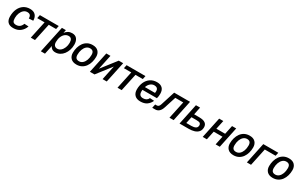

<svg xmlns="http://www.w3.org/2000/svg" viewBox="280 -2320 6620 4246"><g transform="rotate(30 3590.0 -197.0)"><path d="M222 12Q127 12 81 -37.5Q35 -87 35 -177Q35 -288 73 -370.5Q111 -453 179.5 -498.5Q248 -544 340 -544Q433 -544 480.5 -492Q528 -440 528 -351L418 -345Q418 -402 394.5 -427Q371 -452 321 -452Q269 -452 229.5 -417.5Q190 -383 167.5 -326Q145 -269 145 -201Q145 -134 167.5 -107Q190 -80 242 -80Q352 -80 393 -195L501 -189Q469 -97 398 -42.5Q327 12 222 12Z M668 0 763 -445H575L593 -532H1075L1057 -445H870L775 0Z M1011 150 1156 -532H1257L1241 -452Q1271 -494 1314 -519Q1357 -544 1415 -544Q1498 -544 1539 -490Q1580 -436 1580 -346Q1580 -273 1559 -208.5Q1538 -144 1500 -94Q1462 -44 1409.5 -16Q1357 12 1295 12Q1244 12 1209.5 -12.5Q1175 -37 1164 -75L1117 150ZM1295 -80Q1345 -80 1384.5 -114.5Q1424 -149 1447 -206Q1470 -263 1470 -330Q1470 -452 1377 -452Q1327 -452 1286 -420Q1245 -388 1221 -330.5Q1197 -273 1197 -195Q1197 -138 1223.5 -109Q1250 -80 1295 -80Z M1836 12Q1741 12 1690.5 -40Q1640 -92 1640 -177Q1640 -249 1659 -315Q1678 -381 1715 -432.5Q1752 -484 1808 -514Q1864 -544 1939 -544Q2034 -544 2083.5 -492Q2133 -440 2133 -355Q2133 -283 2114.5 -217Q2096 -151 2059 -99.5Q2022 -48 1966 -18Q1910 12 1836 12ZM1850 -80Q1902 -80 1941 -114.5Q1980 -149 2001.5 -207.5Q2023 -266 2023 -339Q2023 -398 1998.5 -425Q1974 -452 1924 -452Q1872 -452 1833 -417.5Q1794 -383 1772 -324Q1750 -265 1750 -193Q1750 -133 1775 -106.5Q1800 -80 1850 -80Z M2177 0 2289 -532H2395L2316 -158L2607 -532H2720L2607 0H2501L2578 -365L2295 0Z M2882 0 2977 -445H2789L2807 -532H3289L3271 -445H3084L2989 0Z M3468 12Q3373 12 3322 -40Q3271 -92 3271 -184Q3271 -285 3308 -367Q3345 -449 3415 -496.5Q3485 -544 3582 -544Q3672 -544 3720.5 -496Q3769 -448 3769 -354Q3769 -323 3765 -292Q3761 -261 3753 -235H3383Q3381 -215 3381 -194Q3381 -134 3407.5 -106.5Q3434 -79 3487 -79Q3535 -79 3569.5 -100Q3604 -121 3619 -160L3728 -153Q3695 -78 3632.5 -33Q3570 12 3468 12ZM3566 -454Q3508 -454 3464.5 -416Q3421 -378 3400 -315H3658Q3659 -324 3660.5 -334.5Q3662 -345 3662 -362Q3662 -407 3636.5 -430.5Q3611 -454 3566 -454Z M3769 0 3789 -95H3832Q3883 -95 3906 -167L4022 -532H4428L4316 0H4209L4304 -445H4101L4006 -148Q3959 0 3842 0Z M4466 0 4578 -532H4684L4644 -338H4773Q4879 -338 4928.5 -302Q4978 -266 4978 -199Q4978 -126 4940.5 -82Q4903 -38 4840 -19Q4777 0 4702 0ZM4590 -85H4716Q4781 -85 4824 -106.5Q4867 -128 4867 -187Q4867 -218 4844.5 -235.5Q4822 -253 4751 -253H4625Z M5058 0 5171 -532H5277L5229 -308H5453L5500 -532H5606L5494 0H5388L5434 -222H5211L5164 0Z M5845 12Q5750 12 5699.5 -40Q5649 -92 5649 -177Q5649 -249 5668 -315Q5687 -381 5724 -432.5Q5761 -484 5817 -514Q5873 -544 5948 -544Q6043 -544 6092.5 -492Q6142 -440 6142 -355Q6142 -283 6123.5 -217Q6105 -151 6068 -99.5Q6031 -48 5975 -18Q5919 12 5845 12ZM5859 -80Q5911 -80 5950 -114.5Q5989 -149 6010.5 -207.5Q6032 -266 6032 -339Q6032 -398 6007.5 -425Q5983 -452 5933 -452Q5881 -452 5842 -417.5Q5803 -383 5781 -324Q5759 -265 5759 -193Q5759 -133 5784 -106.5Q5809 -80 5859 -80Z M6186 0 6298 -532H6681L6663 -445H6386L6292 0Z M6848 12Q6753 12 6702.5 -40Q6652 -92 6652 -177Q6652 -249 6671 -315Q6690 -381 6727 -432.5Q6764 -484 6820 -514Q6876 -544 6951 -544Q7046 -544 7095.5 -492Q7145 -440 7145 -355Q7145 -283 7126.5 -217Q7108 -151 7071 -99.5Q7034 -48 6978 -18Q6922 12 6848 12ZM6862 -80Q6914 -80 6953 -114.5Q6992 -149 7013.5 -207.5Q7035 -266 7035 -339Q7035 -398 7010.5 -425Q6986 -452 6936 -452Q6884 -452 6845 -417.5Q6806 -383 6784 -324Q6762 -265 6762 -193Q6762 -133 6787 -106.5Q6812 -80 6862 -80Z"/></g></svg>

Font: Geist Medium
Style: Italic
Weight: 500
Italic angle: -12°
Designer: Basement.studio, Andrés Briganti, Mateo Zaragoza
Foundry: Basement.studio, Vercel, Andrés Briganti, Guido Ferreyra, Mateo Zaragoza
Version: Version 1.500; ttfautohint (v1.8.4.7-5d5b)